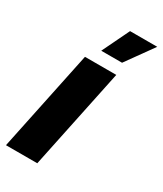

<svg xmlns="http://www.w3.org/2000/svg" viewBox="-204 -815 753 887"><g transform="rotate(30 173.0 -371.5)"><path d="M147 -598 217 -743H362L258 -598ZM-16 0 96 -536H263L151 0Z"/></g></svg>

Font: Mona Sans Expanded
Style: Bold Italic
Weight: 700
Width: 7
Italic angle: -11.7°
Designer: Deni Anggara
Foundry: GitHub
Version: Version 1.001;gftools[0.9.33]